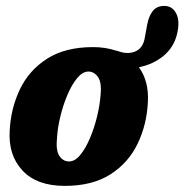

<svg xmlns="http://www.w3.org/2000/svg" viewBox="-20 -614 618 644"><path d="M292 -456Q333.5 -456 368 -444.5Q372.5 -444 377.5 -442Q408 -431 433.2 -441.2Q458.5 -451.5 465 -484L473.5 -530Q478.5 -560 493 -577.8Q507.5 -595.5 535.5 -594Q560 -592 572 -566.8Q584 -541.5 573.5 -498.5Q562.5 -454.5 528 -426.2Q493.5 -398 446 -388.5Q480 -341 476 -272Q472.5 -196 441.5 -131.8Q410.5 -67.5 350 -29Q289.5 9.5 197.5 9.5Q103.5 9.5 55.5 -42Q7.5 -93.5 12.5 -175Q16 -249.5 46.5 -313.8Q77 -378 137.8 -417Q198.5 -456 292 -456ZM211.5 -72.5Q231.5 -72.5 249.2 -94.2Q267 -116 281.5 -150Q296 -184 305.2 -221.8Q314.5 -259.5 317 -291.5Q322 -336.5 309 -355.2Q296 -374 276.5 -374Q257 -374 239 -352.2Q221 -330.5 206.5 -296.5Q192 -262.5 182.8 -224.8Q173.5 -187 171.5 -155Q166.5 -110 179 -91.2Q191.5 -72.5 211.5 -72.5Z"/></svg>

Font: Fraunces 144pt SuperSoft
Style: Bold Italic
Weight: 700
Italic angle: -16°
Version: Version 1.000;[0bf87f6ff]